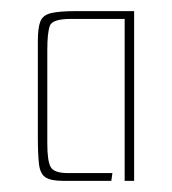

<svg xmlns="http://www.w3.org/2000/svg" viewBox="-20 -675 309 345"><path d="M94 -350Q71 -350 61.5 -356.5Q52 -363 50 -380.5Q48 -398 48 -431V-601Q48 -625 52.5 -636.5Q57 -648 72 -651.5Q87 -655 116 -655H221V-350H204V-641H107Q74 -641 69.5 -628.5Q65 -616 65 -585V-417Q65 -386 71 -375Q77 -364 102 -364H182L180 -350Z"/></svg>

Font: Smooch Sans Thin Thin
Style: Regular
Weight: 250
Version: Version 1.010